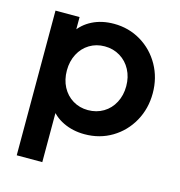

<svg xmlns="http://www.w3.org/2000/svg" viewBox="-111 -655 894 953"><g transform="rotate(15 336.0 -178.0)"><path d="M60.5 -543.5H184.2V-435.5L171.5 -463.2Q199.8 -507 248.1 -531.2Q296.5 -555.5 358.5 -555.5Q435 -555.5 497.8 -517.9Q560.5 -480.2 596.8 -415.5Q633 -350.8 633 -271.8Q633 -192.8 597 -128Q561 -63.2 498.4 -25.6Q435.8 12 357.8 12Q297.5 12 248.1 -11.8Q198.8 -35.5 170.8 -79L191.8 -105V200H60.5ZM496.8 -271.8Q496.8 -318.5 477.1 -355.6Q457.5 -392.8 422.4 -414.1Q387.2 -435.5 343.2 -435.5Q300 -435.5 265.4 -414.5Q230.8 -393.5 211.2 -355.9Q191.8 -318.2 191.8 -271.8Q191.8 -224.5 211.2 -187.2Q230.8 -150 265.4 -129Q300 -108 343.2 -108Q387.2 -108 422.4 -129Q457.5 -150 477.1 -187.5Q496.8 -225 496.8 -271.8Z"/></g></svg>

Font: Trafiko Sans Variable
Style: Regular
Weight: 400
Designer: Gumpita Rahayu / Trafiko
Foundry: Tokotype / Trafiko
Version: Version 0.001;FEAKit 1.0